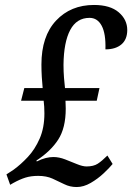

<svg xmlns="http://www.w3.org/2000/svg" viewBox="-20 -744 533 774"><path d="M289 10Q262 10 239 -1.5Q216 -13 191.5 -24Q167 -35 134 -35Q105 -35 82.5 -28Q60 -21 33 -6L21 1L6 -41L35 -60Q64 -81 92.5 -111.5Q121 -142 140 -185.5Q159 -229 159 -287Q159 -315 156 -338H65L78 -389H152Q150 -408 148.5 -433.5Q147 -459 147 -484Q147 -598 206 -661Q265 -724 359 -724Q424 -724 458.5 -694.5Q493 -665 493 -623Q493 -585 469.5 -565Q446 -545 405 -545Q407 -608 390 -640Q373 -672 341 -672Q289 -672 263 -623Q237 -574 236 -483Q236 -455 238 -430.5Q240 -406 242 -389H381L370 -338H244Q244 -332 244.5 -323Q245 -314 245 -306Q245 -228 214.5 -181Q184 -134 127 -97L128 -93Q148 -103 164.5 -107Q181 -111 195 -111Q218 -111 242.5 -101.5Q267 -92 290 -82.5Q313 -73 329 -73Q357 -73 374 -84Q391 -95 413 -117L434 -83Q421 -67 397.5 -45Q374 -23 345.5 -6.5Q317 10 289 10Z"/></svg>

Font: Noto Serif ExtraCondensed Medium
Style: Italic
Weight: 500
Width: 2
Italic angle: -12°
Designer: Monotype Design Team
Foundry: Monotype Imaging Inc.
Version: Version 2.013; ttfautohint (v1.8.4.7-5d5b)